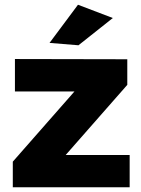

<svg xmlns="http://www.w3.org/2000/svg" viewBox="-20 -790 595 810"><path d="M43 -541 517 -540V-432L257 -136H527V0H34V-108L294 -404H43ZM309 -770 456 -714 311 -599 189 -609Z"/></svg>

Font: Montserrat V1
Style: Bold
Weight: 700
Designer: Julieta Ulanovsky
Foundry: Julieta Ulanovsky
Version: Version 6.001